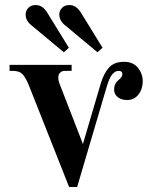

<svg xmlns="http://www.w3.org/2000/svg" viewBox="-20 -732 596 764"><path d="M18 -450V-474H265V-450H236Q227 -450 219.5 -443Q212 -436 212 -424Q212 -410 218 -396L310 -159L381 -400Q393 -440 413.5 -463Q434 -486 474 -486Q510 -486 529 -462Q548 -438 548 -409Q548 -378 531 -356Q514 -334 486 -334Q463 -334 448.5 -345.5Q434 -357 434 -376Q434 -399 452 -414Q467 -426 467 -437Q467 -450 452 -450Q438 -450 426.5 -436Q415 -422 405 -388L287 12H255L95 -392Q82 -424 69.5 -437Q57 -450 31 -450ZM82 -674Q82 -690 93 -701Q104 -712 122 -712Q150 -712 169 -680L254 -542L234 -524L109 -628Q82 -648 82 -674ZM216 -674Q216 -690 227 -701Q238 -712 256 -712Q284 -712 303 -680L388 -542L368 -524L243 -628Q216 -648 216 -674Z"/></svg>

Font: Old Standard TT
Style: Bold
Weight: 700
Designer: Alexey Kryukov <alexios@thessalonica.org.ru>
Version: Version 2.2